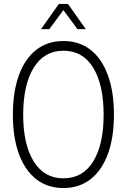

<svg xmlns="http://www.w3.org/2000/svg" viewBox="-20 -933 640 969"><path d="M300 16Q220 16 163 -28.5Q106 -73 75.5 -156Q45 -239 45 -354Q45 -470 75.5 -553.5Q106 -637 163 -681.5Q220 -726 300 -726Q380 -726 437 -681.5Q494 -637 524.5 -553.5Q555 -470 555 -354Q555 -239 524.5 -156Q494 -73 437 -28.5Q380 16 300 16ZM300 -33Q398 -33 450.5 -118.5Q503 -204 503 -354Q503 -505 450.5 -591Q398 -677 300 -677Q203 -677 150 -591Q97 -505 97 -354Q97 -204 150 -118.5Q203 -33 300 -33ZM187 -786 277 -913H323L413 -786H371L300 -882L229 -786Z"/></svg>

Font: Geist Mono ExtraLight
Style: Regular
Weight: 200
Monospace: yes
Designer: Basement.studio, Andrés Briganti, Mateo Zaragoza
Foundry: Basement.studio, Vercel, Andrés Briganti, Guido Ferreyra, Mateo Zaragoza
Version: Version 1.500; ttfautohint (v1.8.4.7-5d5b)